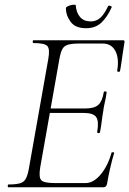

<svg xmlns="http://www.w3.org/2000/svg" viewBox="-20 -796 550 816"><path d="M15 0Q13 0 13 -6Q13 -12 15 -12Q48 -12 65 -17Q82 -22 90 -37Q98 -52 103 -81L185 -544Q193 -587 181.5 -600Q170 -613 122 -613Q119 -613 119 -619Q119 -625 122 -625H503Q511 -625 509 -616Q506 -598 502.5 -575Q499 -552 496 -530Q493 -508 490 -494Q489 -490 483 -491Q477 -492 478 -495Q487 -547 470.5 -579Q454 -611 416 -611H317Q286 -611 269 -606Q252 -601 244.5 -586.5Q237 -572 232 -543L151 -85Q144 -43 155 -30.5Q166 -18 213 -18H344Q377 -18 407.5 -54Q438 -90 454 -147Q455 -150 461 -149Q467 -148 465 -145Q457 -119 448.5 -82.5Q440 -46 435 -15Q432 0 419 0ZM405 -234Q404 -230 398 -230.5Q392 -231 393 -235Q401 -280 389 -298Q377 -316 336 -316H171L174 -335H343Q381 -335 398 -350.5Q415 -366 421 -404Q422 -408 428 -407.5Q434 -407 433 -402Q429 -374 425 -358.5Q421 -343 419 -325Q415 -303 412.5 -281.5Q410 -260 405 -234ZM346 -676Q300 -676 280 -703.5Q260 -731 260 -760Q260 -765 266.5 -768.5Q273 -772 281 -774Q289 -776 295.5 -776Q302 -776 302 -773Q304 -743 320 -724Q336 -705 366 -705Q389 -705 406 -720Q423 -735 439 -769Q442 -774 449 -771Q456 -768 455 -766Q436 -723 410.5 -699.5Q385 -676 346 -676Z"/></svg>

Font: Cormorant Garamond Light
Style: Italic
Weight: 300
Italic angle: -10°
Designer: Christian Thalmann (Catharsis Fonts)
Foundry: Catharsis Fonts
Version: Version 4.001